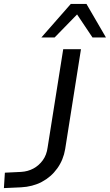

<svg xmlns="http://www.w3.org/2000/svg" viewBox="-47 -957 563 984"><path d="M-27 7 -22 -72 61 -76Q96 -78 124.5 -93.5Q153 -109 172.5 -136Q192 -163 197 -201L277 -705H368L287 -193Q278 -138 246.5 -94Q215 -50 167.5 -25Q120 0 61 3ZM165 -765 316 -937H396L496 -765H427L348 -883L233 -765Z"/></svg>

Font: Nunito Sans 7pt
Style: Italic
Weight: 400
Italic angle: -9°
Designer: Vernon Adams
Foundry: Vernon Adams
Version: Version 3.101;gftools[0.9.27]